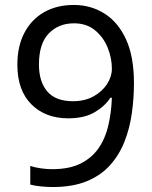

<svg xmlns="http://www.w3.org/2000/svg" viewBox="-20 -744 612 774"><path d="M520 -409Q520 -348 511.5 -287.5Q503 -227 482 -173.5Q461 -120 424 -78.5Q387 -37 330 -13.5Q273 10 192 10Q172 10 145.5 7.5Q119 5 102 0V-75Q120 -69 144 -65.5Q168 -62 190 -62Q260 -62 305.5 -85Q351 -108 378 -147.5Q405 -187 417 -239.5Q429 -292 431 -350H425Q403 -316 361.5 -291.5Q320 -267 255 -267Q163 -267 106.5 -323.5Q50 -380 50 -483Q50 -558 78.5 -612Q107 -666 158 -695Q209 -724 278 -724Q346 -724 401 -689.5Q456 -655 488 -585.5Q520 -516 520 -409ZM278 -650Q216 -650 176.5 -609Q137 -568 137 -484Q137 -415 170.5 -375.5Q204 -336 274 -336Q322 -336 357 -355.5Q392 -375 411.5 -405Q431 -435 431 -467Q431 -510 414 -552Q397 -594 363 -622Q329 -650 278 -650Z"/></svg>

Font: Noto Sans New Tai Lue
Style: Regular
Weight: 400
Designer: Monotype Design Team
Foundry: Monotype Imaging Inc.
Version: Version 2.003